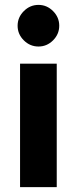

<svg xmlns="http://www.w3.org/2000/svg" viewBox="-20 -765 314 785"><path d="M62 -504.6H212V0H62ZM52 -659.7Q52 -694.2 77.4 -719.6Q102.8 -745 137.3 -745Q171.8 -745 197 -719.6Q222.2 -694.3 222.2 -659.8Q222.2 -625.4 197 -600.1Q171.8 -574.8 137.3 -574.8Q102.8 -574.8 77.4 -600Q52 -625.2 52 -659.7Z"/></svg>

Font: 寒蝉端黑体 Light
Style: Regular
Weight: 300
Designer: ChillDuanSans {Warren2060}; 
Source Han Sans {Ryoko NISHIZUKA 西塚涼子 (kana, bopomofo & ideographs); Paul D. Hunt (Latin, G
Foundry: ChillType&Adobe
Version: Version 1.300;Glyphs 3.3 (3306)